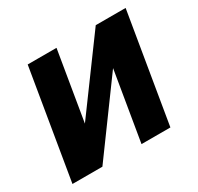

<svg xmlns="http://www.w3.org/2000/svg" viewBox="-123 -689 856 832"><g transform="rotate(-30 305.5 -272.5)"><path d="M506 0H361.5L419.4 -346.9L165.8 0H16L106.9 -545.5H251.1L193.5 -199.6L447.4 -545.5H596.9Z"/></g></svg>

Font: Linik Sans
Style: Bold Italic
Weight: 700
Italic angle: 9°
Designer: Fonts by Rasmus Andersson / Changes by Cristiano Sobral with parts from Marc Monis
Foundry: rsms
Version: Version 3.020; ttfautohint (v1.6)